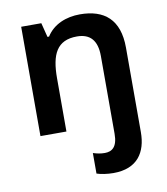

<svg xmlns="http://www.w3.org/2000/svg" viewBox="-87 -626 818 939"><g transform="rotate(-10 322.0 -156.5)"><path d="M401 240C520 240 567 166 567 66V-354C567 -493 494 -553 373 -553C305 -553 241 -528 206 -472H198L180 -543H80V0H209V-264C209 -383 240 -449 340 -449C406 -449 439 -411 439 -335V52C439 118 411 136 376 136C354 136 337 132 318 126V228C338 235 370 240 401 240Z"/></g></svg>

Font: Noto Sans Thaana SemiBold
Style: Regular
Weight: 600
Designer: David Williams
Foundry: Google Inc.
Version: Version 3.001